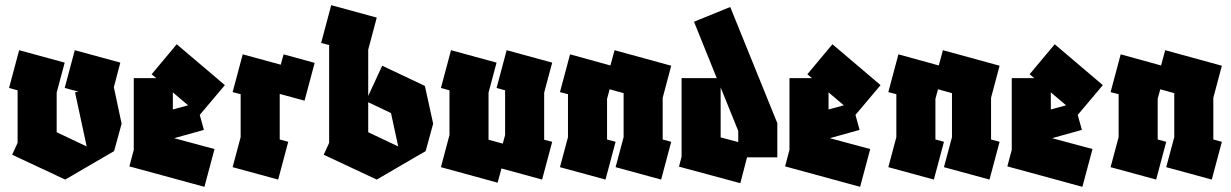

<svg xmlns="http://www.w3.org/2000/svg" viewBox="-20 -694 4757 742"><path d="M232 0 27 -96 48 -142V-345L15 -354L54 -500L230 -452L199 -336V-183L315 -128L270 -337L283 -340L230 -354L269 -500L445 -452L420 -357L450 -216L421 -110L383 -88Z M770 28 480 -51 497 -115V-392H584L566 -407L663 -523L849 -365L752 -250L768 -192L653 -160L809 -118ZM648 -337V-271L707 -287Z M1055 0 879 -48 910 -164V-330L879 -338L918 -484L1065 -444L1076 -484L1196 -451L1157 -305L1061 -331V-155L1094 -146Z M1436 0 1231 -96 1252 -142V-520L1221 -528L1260 -674L1436 -626L1403 -502V-323L1457 -440L1622 -362L1654 -216L1625 -110L1587 -88ZM1403 -183 1519 -128 1491 -257 1403 -299Z M1903 12 1684 -48 1717 -172V-345L1684 -354L1723 -500L1899 -452L1868 -336V-154L1923 -139L1932 -172V-345L1899 -354L1938 -500L2114 -452L2083 -336V-154L2114 -146L2075 0L1918 -43Z M2320 0 2144 -48 2175 -164V-330L2144 -338L2183 -484L2339 -441L2355 -500L2574 -440L2541 -316V-155L2574 -146L2535 0L2359 -48L2390 -164V-334L2336 -349L2326 -312V-155L2359 -146Z M2841 14 2604 -50 2614 -88V-392H2750L2662 -610L2802 -667L2984 -218V-86H2867ZM2765 -163 2833 -145V-188L2765 -356Z M3304 28 3014 -51 3031 -115V-392H3118L3100 -407L3197 -523L3383 -365L3286 -250L3302 -192L3187 -160L3343 -118ZM3182 -337V-271L3241 -287Z M3589 0 3413 -48 3444 -164V-330L3413 -338L3452 -484L3608 -441L3624 -500L3843 -440L3810 -316V-155L3843 -146L3804 0L3628 -48L3659 -164V-334L3605 -349L3595 -312V-155L3628 -146Z M4163 28 3873 -51 3890 -115V-392H3977L3959 -407L4056 -523L4242 -365L4145 -250L4161 -192L4046 -160L4202 -118ZM4041 -337V-271L4100 -287Z M4448 0 4272 -48 4303 -164V-330L4272 -338L4311 -484L4467 -441L4483 -500L4702 -440L4669 -316V-155L4702 -146L4663 0L4487 -48L4518 -164V-334L4464 -349L4454 -312V-155L4487 -146Z"/></svg>

Font: Blaka
Style: Regular
Weight: 400
Designer: Mohamed Gaber
Foundry: Kief Type Foundry
Version: Version 1.003; ttfautohint (v1.8.4.7-5d5b)